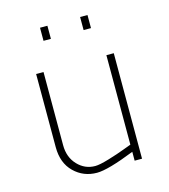

<svg xmlns="http://www.w3.org/2000/svg" viewBox="-107 -785 772 879"><g transform="rotate(-15 279.5 -345.5)"><path d="M425 -500H460V0H425V-42Q297 9 245 9Q181 9 136.5 -34.5Q92 -78 92 -153V-500H127V-153Q127 -96 161.5 -59.5Q196 -23 245 -23Q266 -23 311 -36.5Q356 -50 390 -63L425 -76ZM164 -638V-700H199V-638ZM354 -638V-700H389V-638Z"/></g></svg>

Font: TypoPRO Titillium Title
Style: Regular
Weight: 250
Designer: Campivisivi
Foundry: Accademia di Belle Arti di Urbino and students of MA course of Visual design
Version: 1.000